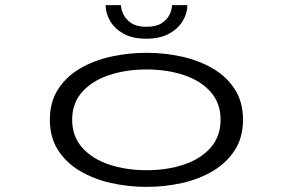

<svg xmlns="http://www.w3.org/2000/svg" viewBox="-20 -718 1140 749"><path d="M551.5 11Q480 11 412.5 -4.2Q345 -19.5 291.2 -51.5Q237.5 -83.5 206 -133Q174.5 -182.5 174.5 -251Q174.5 -319.5 206 -369Q237.5 -418.5 291.2 -450.2Q345 -482 412.5 -497Q480 -512 551.5 -512Q623.5 -512 690.8 -496.8Q758 -481.5 811.5 -450Q865 -418.5 896.5 -369Q928 -319.5 928 -251Q928 -182.5 896.5 -133Q865 -83.5 811.5 -51.5Q758 -19.5 690.8 -4.2Q623.5 11 551.5 11ZM551.5 -54Q631.5 -54 697.2 -76Q763 -98 801.8 -142Q840.5 -186 840.5 -251Q840.5 -316 801.5 -359.8Q762.5 -403.5 697 -425.2Q631.5 -447 551.5 -447Q472 -447 406.2 -425.2Q340.5 -403.5 301 -359.8Q261.5 -316 261.5 -251Q261.5 -186 300.8 -142Q340 -98 406 -76Q472 -54 551.5 -54ZM550.5 -567Q496.5 -567 461.5 -586.8Q426.5 -606.5 409.2 -636.8Q392 -667 392 -698H452Q452 -682 461.2 -662.2Q470.5 -642.5 492.2 -628Q514 -613.5 551.5 -613.5Q589.5 -613.5 611.2 -628Q633 -642.5 642 -662.2Q651 -682 651 -698H711Q711 -667 693.2 -636.8Q675.5 -606.5 640 -586.8Q604.5 -567 550.5 -567Z"/></svg>

Font: Trispace Expanded Light
Style: Regular
Weight: 300
Width: 7
Designer: Tyler Finck
Foundry: Etcetera Type Company
Version: Version 1.210; ttfautohint (v1.8.3)